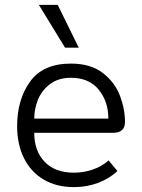

<svg xmlns="http://www.w3.org/2000/svg" viewBox="-20 -755 581 785"><path d="M50 -239Q50 -348 103 -421.5Q156 -495 270 -495Q351 -495 400.5 -456.5Q450 -418 470.5 -363.5Q491 -309 491 -256Q491 -212 442 -212H120Q120 -138 162.5 -93.5Q205 -49 282 -49Q323 -49 360 -62Q397 -75 424 -99L460 -56Q428 -25 381.5 -7.5Q335 10 282 10Q210 10 157.5 -21.5Q105 -53 77.5 -109.5Q50 -166 50 -239ZM423 -270Q423 -340 383.5 -388.5Q344 -437 270 -437Q219 -437 185 -411.5Q151 -386 135.5 -348Q120 -310 120 -270ZM139 -735H216L302 -560H246Z"/></svg>

Font: Niramit Light
Style: Regular
Weight: 300
Designer: Katatrad Aksorn Co.,Ltd.
Foundry: Cadson Demak Co.,Ltd.
Version: Version 1.000; ttfautohint (v1.6)